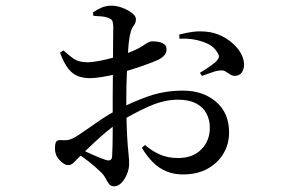

<svg xmlns="http://www.w3.org/2000/svg" viewBox="-20 -591 1040 678"><path d="M626 25Q594 25 567.5 14Q541 3 520 -18Q499 -39 481 -69L492 -79Q513 -60 542 -46.5Q571 -33 609 -33Q661 -33 691 -63.5Q721 -94 721 -140Q721 -167 709.5 -189.5Q698 -212 673 -225.5Q648 -239 608 -239Q558 -239 503 -214Q448 -189 400 -159Q379 -145 355.5 -125.5Q332 -106 310.5 -85.5Q289 -65 271 -48Q252 -29 242 -18.5Q232 -8 222 -8Q213 -8 206 -12.5Q199 -17 192 -24Q182 -34 178 -44.5Q174 -55 174 -66Q174 -85 179 -91.5Q184 -98 199 -96Q215 -95 224 -97.5Q233 -100 244 -106Q258 -114 282 -131Q306 -148 335.5 -168Q365 -188 394 -203Q447 -231 504 -251Q561 -271 626 -271Q697 -271 743 -231.5Q789 -192 789 -123Q789 -83 769.5 -49.5Q750 -16 713.5 4.5Q677 25 626 25ZM383 67Q371 67 364.5 58Q358 49 351.5 36.5Q345 24 332 13Q316 -3 294 -20Q272 -37 252 -50L263 -65Q286 -54 311 -43Q336 -32 354 -26Q365 -23 370 -26Q375 -29 376 -39Q378 -77 378 -128.5Q378 -180 378 -249Q378 -276 378.5 -313Q379 -350 379 -387Q379 -424 379.5 -453.5Q380 -483 380 -498Q379 -513 376 -518.5Q373 -524 362 -528Q352 -532 339.5 -533Q327 -534 310 -535L308 -547Q322 -557 338.5 -564Q355 -571 374 -571Q392 -571 412 -563.5Q432 -556 446 -545Q460 -534 460 -524Q460 -510 452 -500Q444 -490 440 -472Q435 -452 432.5 -413.5Q430 -375 428 -330.5Q426 -286 426 -246Q426 -183 427.5 -143Q429 -103 431 -79Q433 -55 434.5 -40.5Q436 -26 436 -13Q436 5 428.5 23.5Q421 42 409 54.5Q397 67 383 67ZM298 -315Q276 -315 257 -321.5Q238 -328 222 -347.5Q206 -367 192 -405L204 -413Q223 -396 236 -386.5Q249 -377 262 -374Q275 -371 293 -371Q310 -372 331 -376Q352 -380 374 -386Q396 -392 415 -398Q462 -414 484.5 -429.5Q507 -445 516 -445Q521 -445 529.5 -444.5Q538 -444 546.5 -441.5Q555 -439 561.5 -433.5Q568 -428 568 -417Q569 -396 541 -381Q520 -371 485 -359Q450 -347 420 -338Q409 -334 386.5 -328.5Q364 -323 339.5 -319Q315 -315 298 -315ZM810 -323Q801 -323 793 -328Q785 -333 776.5 -338.5Q768 -344 757 -342Q746 -342 726 -334.5Q706 -327 693 -323L686 -334Q698 -341 718 -354.5Q738 -368 745 -376Q752 -384 753 -390Q754 -396 748 -405Q736 -426 713.5 -436.5Q691 -447 665 -451.5Q639 -456 614 -454L613 -469Q639 -476 664 -479Q689 -482 718 -478Q750 -473 778 -455.5Q806 -438 823.5 -414Q841 -390 842 -363Q842 -348 834.5 -336Q827 -324 810 -323Z"/></svg>

Font: Noto Serif SC ExtraLight Medium
Style: Regular
Weight: 500
Version: Version 2.002-H1;hotconv 1.1.0;makeotfexe 2.6.0